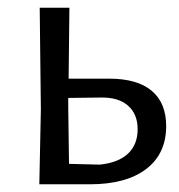

<svg xmlns="http://www.w3.org/2000/svg" viewBox="-20 -478 465 498"><path d="M411 -151Q411 -79 359 -39.5Q307 0 213 0H82L86 -194L83 -458H160L158 -274H263Q336 -274 373.5 -242.5Q411 -211 411 -151ZM337 -143Q337 -182 312 -204Q287 -226 241 -225L157 -224V-201L159 -53L239 -51Q287 -56 312 -79.5Q337 -103 337 -143Z"/></svg>

Font: Alegreya Sans
Style: Regular
Weight: 400
Designer: Juan Pablo del Peral
Foundry: Huerta Tipografica
Version: Version 2.008; ttfautohint (v1.6)